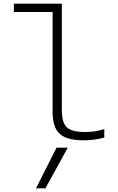

<svg xmlns="http://www.w3.org/2000/svg" viewBox="-20 -750 640 1040"><path d="M226 270H175L286 50H347ZM432 10Q342 10 303.5 -25Q265 -60 265 -143V-685H55V-730H315V-152Q315 -86 342 -60.5Q369 -35 440 -35Q471 -35 496 -39Q521 -43 545 -51V-5Q517 3 489.5 6.5Q462 10 432 10Z"/></svg>

Font: M PLUS Code Latin Expanded Light
Style: Regular
Weight: 300
Width: 7
Designer: Coji Morishita
Foundry: UNDERFOREST DESIGN
Version: Version 1.002; ttfautohint (v1.8.3)